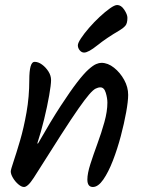

<svg xmlns="http://www.w3.org/2000/svg" viewBox="-20 -742 573 767"><path d="M76 5Q66 5 53.5 -5.5Q41 -16 32 -31Q23 -46 23 -57Q23 -64 34 -96.5Q45 -129 60 -180Q75 -231 86 -293.5Q97 -356 97 -422Q97 -495 118 -495Q133 -495 148 -484Q163 -473 173.5 -456.5Q184 -440 184 -422Q184 -404 176.5 -361Q169 -318 156.5 -266.5Q144 -215 129 -169H132Q184 -260 222.5 -319Q261 -378 288 -413Q315 -448 333.5 -464.5Q352 -481 364 -486Q376 -491 385 -491Q411 -491 435.5 -471.5Q460 -452 476 -423Q492 -394 492 -363Q492 -338 484 -293.5Q476 -249 462.5 -198Q449 -147 431 -100.5Q413 -54 392.5 -24.5Q372 5 351 5Q329 5 329 -25Q329 -49 341 -86.5Q353 -124 369 -167.5Q385 -211 397 -254Q409 -297 409 -332Q409 -350 402.5 -371.5Q396 -393 381 -393Q372 -393 362 -388Q352 -383 336 -364.5Q320 -346 293 -307.5Q266 -269 223 -202Q180 -135 115 -32Q102 -12 92.5 -3.5Q83 5 76 5ZM316 -532Q306 -532 298.5 -541Q291 -550 291 -561Q291 -570 303.5 -589Q316 -608 336 -631Q356 -654 378 -674.5Q400 -695 419 -708.5Q438 -722 448 -722Q464 -722 476.5 -703Q489 -684 489 -671Q489 -649 481 -639.5Q473 -630 458 -621Q405 -590 369 -561Q333 -532 316 -532Z"/></svg>

Font: Solitreo
Style: Regular
Weight: 400
Designer: Nathan Gross, Bryan Kirschen, Binghamton University
Foundry: Eli Heuer
Version: Version 1.100; ttfautohint (v1.8.4.7-5d5b)